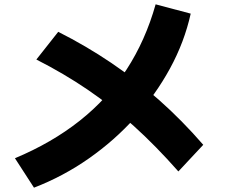

<svg xmlns="http://www.w3.org/2000/svg" viewBox="-20 -809 1040 887"><path d="M49 -78Q219 -149 348 -251Q477 -353 564.5 -487.5Q652 -622 699 -789L861 -746Q832 -615 765.5 -493Q699 -371 604 -265.5Q509 -160 390.5 -77Q272 6 137 58ZM804 -17Q700 -135 598 -227Q496 -319 386 -394Q276 -469 148 -534L249 -662Q378 -597 494 -518.5Q610 -440 715.5 -346.5Q821 -253 919 -140Z"/></svg>

Font: M PLUS 1 ExtraBold
Style: Regular
Weight: 800
Designer: Coji Morishita
Foundry: UNDERFOREST DESIGN
Version: Version 1.001